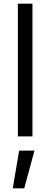

<svg xmlns="http://www.w3.org/2000/svg" viewBox="-20 -747 276 1053"><path d="M78 -727H158V1H78ZM85 79H169L113 286H50Z"/></svg>

Font: Bellota Text
Style: Bold
Weight: 700
Designer: Kemie Guaida
Foundry: Kemie Guaida
Version: Version 4.001